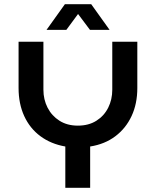

<svg xmlns="http://www.w3.org/2000/svg" viewBox="-20 -900 747 920"><path d="M293 0V-198Q224 -210 173.5 -247.5Q123 -285 96 -344Q69 -403 69 -478V-700H188V-470Q188 -423 208 -384Q228 -345 265 -321.5Q302 -298 353 -298Q405 -298 442 -321.5Q479 -345 498.5 -384Q518 -423 518 -470V-700H638V-478Q638 -403 610.5 -344Q583 -285 532.5 -247Q482 -209 412 -198V0ZM203 -757 291 -880H417L505 -757H411L354 -833L298 -757Z"/></svg>

Font: MuseoModerno Thin Medium
Style: Regular
Weight: 500
Version: Version 1.003